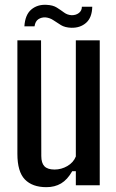

<svg xmlns="http://www.w3.org/2000/svg" viewBox="-20 -767 482 795"><path d="M172 8Q114 8 83 -24Q52 -56 52 -130V-600H150L151 -121Q151 -92 164 -78.5Q177 -65 206 -65Q234 -65 259 -79.5Q284 -94 294 -119V-600H393V0H294V-58H279Q259 -23 233 -7.5Q207 8 172 8ZM81 -658Q84 -706 109.5 -727.5Q135 -749 172 -747Q199 -746 215.5 -735.5Q232 -725 245.5 -715Q259 -705 277 -704Q295 -704 307 -713.5Q319 -723 319 -739H362Q361 -694 336.5 -672.5Q312 -651 275 -652Q249 -653 232.5 -663Q216 -673 201.5 -683Q187 -693 169 -695Q152 -696 139 -687.5Q126 -679 123 -658Z"/></svg>

Font: Big Shoulders Text SemiBold
Style: Regular
Weight: 600
Designer: Patric King
Foundry: XO Type Co
Version: Version 1.000; ttfautohint (v1.8.2)